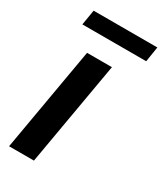

<svg xmlns="http://www.w3.org/2000/svg" viewBox="-179 -775 721 846"><g transform="rotate(30 181.5 -352.0)"><path d="M232.9 -528.3 141.1 0H14.6L106.4 -528.3ZM362.8 -703.6 350.6 -626.5H25.9L38.6 -703.6Z"/></g></svg>

Font: Roboto SemiBold
Style: Italic
Weight: 600
Designer: Christian Robertson
Foundry: Google
Version: Version 3.009; 2024